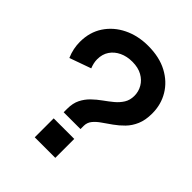

<svg xmlns="http://www.w3.org/2000/svg" viewBox="-213 -890 1014 1014"><g transform="rotate(45 294.0 -383.0)"><path d="M52.5 -425.5Q41.5 -451 36.5 -475.5Q31.5 -500 31.5 -525Q31.5 -597.5 67.2 -651.5Q103 -705.5 164.2 -735.5Q225.5 -765.5 302 -765.5Q385.5 -765.5 445.2 -733.8Q505 -702 537.2 -648.2Q569.5 -594.5 569.5 -527.5Q569.5 -478 554.5 -443Q539.5 -408 515.2 -383.2Q491 -358.5 464.5 -339.8Q438 -321 413.8 -304.2Q389.5 -287.5 374.5 -268.8Q359.5 -250 359.5 -225V-201.5H234V-227.5Q234 -269.5 248.8 -298.8Q263.5 -328 286.5 -350.2Q309.5 -372.5 335.5 -391Q361.5 -409.5 384.5 -428.5Q407.5 -447.5 422.2 -471.2Q437 -495 437 -527Q437 -559 421.2 -586.2Q405.5 -613.5 375.5 -630.2Q345.5 -647 302 -647Q261.5 -647 229.8 -632Q198 -617 179.5 -589.8Q161 -562.5 161 -524.5Q161 -511 164 -497.2Q167 -483.5 173 -468.5ZM219.5 -141.5H373V0H219.5Z"/></g></svg>

Font: Hepta Slab ExtraLight SemiBold
Style: Regular
Weight: 600
Version: Version 1.102